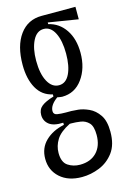

<svg xmlns="http://www.w3.org/2000/svg" viewBox="-106 -580 512 773"><g transform="rotate(-15 150.0 -193.5)"><path d="M138 141Q81 141 47 110.5Q13 80 13 32Q13 -13 43 -42Q73 -71 121 -81V-90Q81 -88 62 -103Q43 -118 43 -143Q43 -166 59.5 -179Q76 -192 110 -202V-211Q67 -220 45 -259Q23 -298 23 -357Q23 -436 56.5 -482Q90 -528 148 -528H289V-476L165 -496V-489Q209 -479 235 -440.5Q261 -402 261 -344Q261 -280 229 -236Q197 -192 144 -192Q141 -192 135 -193Q129 -194 124 -195Q91 -171 91 -146Q91 -132 106 -129.5Q121 -127 141 -127H164Q172 -127 192.5 -125Q213 -123 237 -112Q261 -101 278 -76Q295 -51 295 -6Q295 48 271 80Q247 112 211 126.5Q175 141 138 141ZM144 -240Q173 -240 188.5 -272Q204 -304 204 -356Q204 -410 187.5 -442.5Q171 -475 142 -475Q113 -475 96.5 -442.5Q80 -410 80 -359Q80 -304 97.5 -272Q115 -240 144 -240ZM143 91Q187 91 212.5 64.5Q238 38 238 -8Q238 -44 224 -58.5Q210 -73 190 -76Q170 -79 153 -79H145Q103 -58 87 -32Q71 -6 71 23Q71 62 93 76.5Q115 91 143 91Z"/></g></svg>

Font: Bricolage Grotesque 96pt Condensed ExtraLight
Style: Regular
Weight: 200
Width: 3
Designer: Mathieu Triay
Foundry: Atelier Triay
Version: Version 1.001; ttfautohint (v1.8.4.7-5d5b);gftools[0.9.33.de